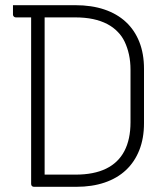

<svg xmlns="http://www.w3.org/2000/svg" viewBox="-20 -720 640 740"><path d="M535 -245Q535 -187 517 -141.5Q499 -96 465.5 -64.5Q432 -33 383.5 -16.5Q335 0 274 0Q258 0 241.5 0Q225 0 209 0Q193 0 176.5 0Q160 0 143.5 0Q127 0 111 0Q106 0 103 -3Q100 -6 100 -11Q100 -95 100 -178.5Q100 -262 100 -345.5Q100 -429 100 -512.5Q100 -596 100 -680H159L152 -669Q152 -641 152 -613Q152 -585 152 -556Q152 -493 152 -429.5Q152 -366 152 -302Q152 -238 152 -174.5Q152 -111 152 -47Q172 -47 192 -47Q212 -47 231.5 -47Q251 -47 271 -47Q342 -47 389 -70Q436 -93 459.5 -138Q483 -183 483 -249V-451Q483 -483 477 -510Q471 -537 460.5 -559Q450 -581 434 -597Q417 -615 393 -627.5Q369 -640 338.5 -646.5Q308 -653 268 -653Q240 -653 211.5 -653Q183 -653 154.5 -653Q126 -653 98 -653Q70 -653 41 -653Q38 -653 35.5 -654.5Q33 -656 31.5 -658.5Q30 -661 30 -664Q30 -673 30 -682Q30 -691 30 -700Q60 -700 90 -700Q120 -700 150 -700Q180 -700 210 -700Q240 -700 270 -700Q333 -700 382 -683.5Q431 -667 465 -635.5Q499 -604 517 -558.5Q535 -513 535 -455Z"/></svg>

Font: Recursive Monospace Light
Style: Regular
Weight: 300
Version: Version 1.047